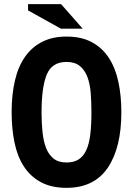

<svg xmlns="http://www.w3.org/2000/svg" viewBox="-20 -890 640 924"><path d="M36 -350Q36 -435 52 -503Q68 -571 101 -617.5Q134 -664 183.5 -689Q233 -714 300 -714Q372 -714 422 -687Q472 -660 503.5 -612Q535 -564 549.5 -497Q564 -430 564 -350Q564 -179 498.5 -82.5Q433 14 300 14Q228 14 177.5 -13Q127 -40 95.5 -88Q64 -136 50 -203Q36 -270 36 -350ZM180 -350Q180 -299 184.5 -255Q189 -211 201.5 -178.5Q214 -146 237.5 -127Q261 -108 300 -108Q335 -108 358 -122.5Q381 -137 395 -167Q409 -197 414.5 -242.5Q420 -288 420 -350Q420 -399 416.5 -443Q413 -487 400.5 -520Q388 -553 364 -572.5Q340 -592 300 -592Q230 -592 205 -531Q180 -470 180 -350ZM378 -752H273L115 -840V-870H274Z"/></svg>

Font: PT Mono
Style: Bold
Weight: 700
Monospace: yes
Designer: A.Korolkova, I.Chaeva
Foundry: ParaType Ltd
Version: Version 1.000 OFL